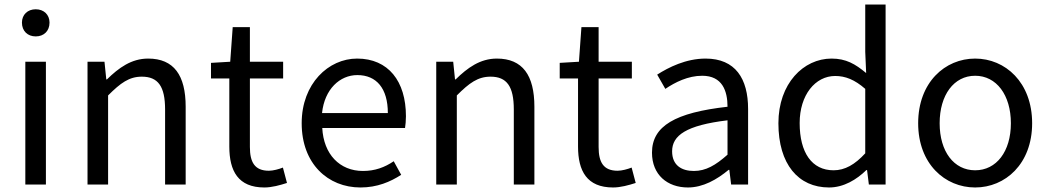

<svg xmlns="http://www.w3.org/2000/svg" viewBox="-20 -816 4635 849"><path d="M138 -655C174 -655 199 -679 199 -716C199 -751 174 -775 138 -775C102 -775 77 -751 77 -716C77 -679 102 -655 138 -655ZM92 0H183V-543H92Z M367 0H458V-394C513 -449 551 -477 607 -477C679 -477 710 -434 710 -332V0H801V-344C801 -483 749 -557 635 -557C561 -557 505 -516 453 -465H450L442 -543H367Z M1149 13C1182 13 1218 3 1249 -7L1231 -75C1213 -68 1188 -61 1169 -61C1106 -61 1085 -99 1085 -166V-469H1232V-543H1085V-696H1009L998 -543L913 -538V-469H994V-168C994 -60 1033 13 1149 13Z M1574 13C1648 13 1706 -12 1754 -43L1721 -103C1681 -76 1638 -60 1585 -60C1482 -60 1411 -134 1405 -250H1771C1773 -263 1775 -282 1775 -302C1775 -457 1697 -557 1559 -557C1433 -557 1314 -447 1314 -271C1314 -92 1430 13 1574 13ZM1404 -316C1415 -422 1483 -484 1560 -484C1645 -484 1695 -425 1695 -316Z M1909 0H2000V-394C2055 -449 2093 -477 2149 -477C2221 -477 2252 -434 2252 -332V0H2343V-344C2343 -483 2291 -557 2177 -557C2103 -557 2047 -516 1995 -465H1992L1984 -543H1909Z M2691 13C2724 13 2760 3 2791 -7L2773 -75C2755 -68 2730 -61 2711 -61C2648 -61 2627 -99 2627 -166V-469H2774V-543H2627V-696H2551L2540 -543L2455 -538V-469H2536V-168C2536 -60 2575 13 2691 13Z M3022 13C3089 13 3150 -22 3202 -65H3205L3213 0H3288V-334C3288 -468 3232 -557 3100 -557C3013 -557 2936 -518 2886 -486L2922 -423C2965 -452 3022 -481 3085 -481C3174 -481 3197 -414 3197 -344C2966 -318 2863 -259 2863 -141C2863 -43 2931 13 3022 13ZM3048 -60C2994 -60 2952 -85 2952 -147C2952 -217 3014 -262 3197 -284V-132C3144 -85 3101 -60 3048 -60Z M3646 13C3711 13 3768 -22 3811 -64H3814L3822 0H3896V-796H3806V-587L3810 -493C3762 -533 3721 -557 3657 -557C3533 -557 3422 -447 3422 -271C3422 -90 3510 13 3646 13ZM3666 -63C3570 -63 3516 -141 3516 -272C3516 -396 3585 -480 3673 -480C3718 -480 3759 -464 3806 -423V-138C3760 -88 3716 -63 3666 -63Z M4292 13C4425 13 4544 -91 4544 -271C4544 -452 4425 -557 4292 -557C4159 -557 4040 -452 4040 -271C4040 -91 4159 13 4292 13ZM4292 -63C4198 -63 4135 -146 4135 -271C4135 -396 4198 -481 4292 -481C4386 -481 4450 -396 4450 -271C4450 -146 4386 -63 4292 -63Z"/></svg>

Font: DAIFUKU Sans JP
Style: Regular
Weight: 400
Designer: Original font ‘Source Han Sans JP’ : Ryoko NISHIZUKA  (kana, bopomofo & ideographs); Paul D. Hunt (Latin, Greek & Cyrill
Foundry: Daifuku
Version: Version 1.001